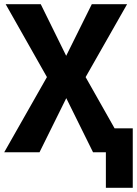

<svg xmlns="http://www.w3.org/2000/svg" viewBox="-22 -725 652 914"><path d="M482 169V0H434V-114H610V169ZM-2 0 219 -389V-327L5 -705H172L307 -431H279L415 -705H583L368 -327V-389L588 0H421L280 -285H307L166 0Z"/></svg>

Font: Nunito Sans 10pt Condensed ExtraBold
Style: Regular
Weight: 800
Width: 3
Designer: Vernon Adams
Foundry: Vernon Adams
Version: Version 3.101;gftools[0.9.27]